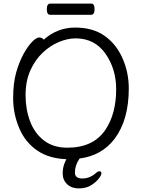

<svg xmlns="http://www.w3.org/2000/svg" viewBox="-20 -866 785 1066"><path d="M511 96Q522 85 532.5 85Q543 85 543 96.5Q543 108 526.5 128Q510 148 483.5 164Q457 180 417 180Q377 180 352.5 156.5Q328 133 328 97Q328 61 342 32Q345 24 349 18Q253 14 190 -28Q120 -75 86.5 -155Q53 -235 53 -319.5Q53 -404 69.5 -462.5Q86 -521 110 -565Q134 -609 158 -633.5Q182 -658 197.5 -658Q213 -658 223 -646Q299 -713 397 -713Q495 -713 560 -667.5Q625 -622 660 -543Q695 -464 695 -375Q695 -200 616 -95Q545 -2 422 14Q396 51 396 92Q396 125 437 125Q478 125 511 96ZM354 -46Q498 -46 565 -145Q625 -234 625 -371Q625 -483 565.5 -568Q506 -653 399 -653Q356 -653 307.5 -633Q259 -613 217 -573.5Q175 -534 148.5 -475Q122 -416 122 -337.5Q122 -259 147 -192.5Q172 -126 224 -86Q276 -46 354 -46ZM258 -784Q240 -784 240 -815Q240 -846 259 -846H487Q505 -846 505 -815Q505 -784 486 -784Z"/></svg>

Font: LXGW WenKai TC
Style: Regular
Weight: 400
Designer: LXGW / Fontworks Inc.
Foundry: LXGW / Fontworks Inc.
Version: Version 1.330